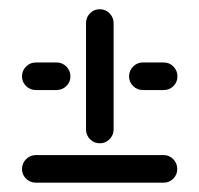

<svg xmlns="http://www.w3.org/2000/svg" viewBox="-20 -459 426 410"><path d="M27 -98.1Q27 -110.4 35.7 -119.1Q44.4 -127.8 56.7 -127.8H329.3Q341.5 -127.8 350 -119.1Q358.5 -110.4 358.5 -98.1Q358.5 -85.9 350 -77.4Q341.5 -68.9 329.3 -68.9H56.7Q44.4 -68.9 35.7 -77.4Q27 -85.9 27 -98.1ZM27 -295.9Q27 -308.1 35.7 -316.9Q44.4 -325.6 56.7 -325.6H100.7Q113 -325.6 121.7 -316.9Q130.4 -308.1 130.4 -295.9Q130.4 -283.7 121.7 -275.2Q113 -266.7 100.7 -266.7H56.7Q44.4 -266.7 35.7 -275.2Q27 -283.7 27 -295.9ZM193 -153Q180.7 -153 172.2 -161.7Q163.7 -170.4 163.7 -182.6V-409.6Q163.7 -421.9 172.2 -430.6Q180.7 -439.3 193 -439.3Q205.2 -439.3 213.9 -430.6Q222.6 -421.9 222.6 -409.6V-182.6Q222.6 -170.4 213.9 -161.7Q205.2 -153 193 -153ZM255.6 -295.9Q255.6 -308.1 264.3 -316.9Q273 -325.6 285.2 -325.6H329.6Q341.9 -325.6 350.4 -316.9Q358.9 -308.1 358.9 -295.9Q358.9 -283.7 350.4 -275.2Q341.9 -266.7 329.6 -266.7H285.2Q273 -266.7 264.3 -275.2Q255.6 -283.7 255.6 -295.9Z"/></svg>

Font: 26F Galaxy Hebrew Medium
Style: Regular
Weight: 500
Designer: C₂₉H₂₅N₃O₅
Version: Version 1.000